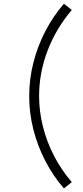

<svg xmlns="http://www.w3.org/2000/svg" viewBox="-20 -856 457 1051"><path d="M330 175.5Q271.5 108.5 228.5 25.8Q185.5 -57 162.8 -146.8Q140 -236.5 140 -326Q140 -328 140 -330Q140 -332 140 -334Q140 -423.5 162.8 -513.2Q185.5 -603 228.5 -685.8Q271.5 -768.5 330 -835.5L373 -801.5Q286.5 -699.5 240.2 -578.2Q194 -457 194 -330Q194 -247 215 -163.2Q236 -79.5 276.2 -2Q316.5 75.5 373 141Z"/></svg>

Font: Vela Sans Light
Style: Regular
Weight: 300
Designer: Principal design: Mikhail Sharanda - project Manrope.
Design modification: Ravid Balaliev
Foundry: Mikhail Sharanda
Version: Version 1.001